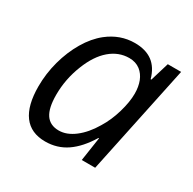

<svg xmlns="http://www.w3.org/2000/svg" viewBox="-128 -676 822 817"><g transform="rotate(30 283.0 -267.0)"><path d="M47.9 -179.7Q47.9 -242.2 64.5 -303.5Q81.1 -364.7 111.1 -415.5Q141.1 -466.3 180.7 -497.6Q240.2 -544.4 312 -544.4Q365.2 -544.4 398.7 -519.8Q432.1 -495.1 446.3 -444.3H449.7L477.5 -536.1H543L430.2 0H364.3L381.8 -116.7H378.9Q340.3 -53.2 294.2 -21.7Q248 9.8 189.5 9.8Q119.1 9.8 83.5 -38.1Q47.9 -85.9 47.9 -179.7ZM361.8 -169.4Q388.2 -211.9 403.3 -264.2Q418.5 -316.4 418.5 -356.9Q418.5 -391.1 408.2 -417.5Q397.9 -443.8 377.4 -460Q355 -477.1 323.2 -477.1Q271.5 -477.1 229.5 -441.2Q187.5 -405.3 160.6 -336.9Q131.3 -263.7 131.3 -186Q131.3 -121.1 152.3 -90.3Q173.3 -59.6 216.3 -59.6Q254.9 -59.6 293.2 -88.9Q331.5 -118.2 361.8 -169.4Z"/></g></svg>

Font: Viking Open Sans
Style: Italic
Weight: 400
Italic angle: -12°
Foundry: Ascender Corporation
Version: Version 2.000